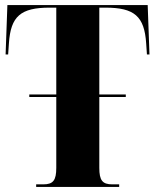

<svg xmlns="http://www.w3.org/2000/svg" viewBox="-20 -734 609 754"><path d="M122 0H448V-10H421C382 -10 370 -26 370 -75V-353H474V-363H370V-704H394C508 -704 547 -670 554 -564L557 -520H567L560 -714H9L2 -520H12L15 -564C22 -670 61 -704 175 -704H201V-363H95V-353H201V-75C201 -26 189 -10 150 -10H122Z"/></svg>

Font: Noto Serif Display ExtraCondensed Black
Style: Regular
Weight: 900
Width: 2
Designer: Monotype Design Team
Foundry: Monotype Imaging Inc.
Version: Version 2.009